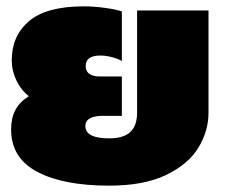

<svg xmlns="http://www.w3.org/2000/svg" viewBox="-20 -570 712 605"><path d="M15 -162Q15 -198 28.5 -223.5Q42 -249 71 -267Q47 -285 32 -316Q17 -347 17 -380Q17 -457 71.5 -503.5Q126 -550 245 -550Q276 -550 312 -545Q348 -540 364 -534V-378Q349 -386 330.5 -390.5Q312 -395 296 -395Q250 -395 250 -362Q250 -329 296 -329H364V-205H305Q249 -205 249 -173Q249 -134 324 -134Q369 -134 390.5 -154Q412 -174 412 -215V-537H637V-215Q637 -157 605 -104.5Q573 -52 503 -18.5Q433 15 324 15Q180 15 97.5 -28.5Q15 -72 15 -162Z"/></svg>

Font: Prompt Black
Style: Regular
Weight: 900
Designer: Katatrad Team
Foundry: CadsonDemak
Version: Version 1.001